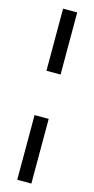

<svg xmlns="http://www.w3.org/2000/svg" viewBox="-125 -694 426 866"><g transform="rotate(15 88.0 -260.5)"><path d="M55 -370V-660H121V-370ZM55 139V-163H121V139Z"/></g></svg>

Font: Bricolage Grotesque 96pt Light
Style: Regular
Weight: 300
Designer: Mathieu Triay
Foundry: Atelier Triay
Version: Version 1.001; ttfautohint (v1.8.4.7-5d5b);gftools[0.9.33.de